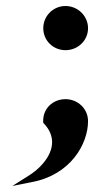

<svg xmlns="http://www.w3.org/2000/svg" viewBox="-20 -464 313 639"><path d="M198 -134C155 -134 120 -101 124 -55C168 -11 161 42 114 90C103 101 92 110 78 119L21 155L86 142C215 118 273 15 273 -61C273 -102 239 -134 198 -134ZM198 -297C239 -297 273 -329 273 -370C273 -411 239 -444 198 -444C157 -444 124 -411 124 -370C124 -329 157 -297 198 -297Z"/></svg>

Font: Charger
Style: ExBd
Weight: 400
Designer: Jasper
Foundry: Cannot Into Space Fonts
Version: Version 0.99